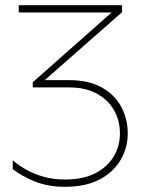

<svg xmlns="http://www.w3.org/2000/svg" viewBox="-20 -708 560 738"><path d="M29 -92V-58Q60 -33 111.5 -11.5Q163 10 230 10Q309 10 362.5 -18Q416 -46 443.5 -93Q471 -140 471 -195Q471 -251 446 -297.5Q421 -344 371 -372Q321 -400 245 -400H152L449 -661V-688H52V-660H409L106 -392V-372H245Q309 -372 352.5 -348Q396 -324 418.5 -284Q441 -244 441 -195Q441 -147 417 -106.5Q393 -66 346 -42Q299 -18 230 -18Q183 -18 144.5 -29.5Q106 -41 77 -58Q48 -75 29 -92Z"/></svg>

Font: Roundo Variable
Style: Regular
Weight: 200
Designer: Shiva Nallaperumal
Foundry: Indian Type Foundry
Version: Version 2.000